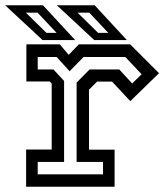

<svg xmlns="http://www.w3.org/2000/svg" viewBox="-44 -708 638 728"><path d="M55 0V-141H152V-391.5L144.5 -399H56V-540H182.5L216.5 -500L255 -540H449.5L559 -430.5L450 -324.5L381 -398.5H324L293.5 -368V-140.5H390.5V0ZM99 -47H346.5V-94H246.5V-395L295.5 -444.5H408.5L457 -391.5L493 -426.5L431 -492H273L220 -438L170.5 -492H99V-444.5H159L199 -401V-94H99ZM437 -556H313.5L171.5 -688H315ZM366.5 -583.5 294.5 -660H250L328 -583.5ZM241 -556H117.5L-24.5 -688H119ZM170.5 -583.5 98.5 -660H54L132 -583.5Z"/></svg>

Font: Tourney Medium
Style: Regular
Weight: 500
Designer: Tyler Finck
Foundry: Etcetera Type Co
Version: Version 1.015